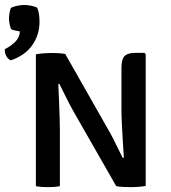

<svg xmlns="http://www.w3.org/2000/svg" viewBox="-64 -768 705 792"><path d="M89.5 -736Q95 -723.5 97 -708.5Q99 -693.5 99 -678Q99 -625 69.5 -582.2Q40 -539.5 -19.5 -519Q-32.5 -525 -39 -538.8Q-45.5 -552.5 -44 -565.5Q-23 -575 -3 -593.8Q17 -612.5 18 -638.5Q9.5 -640 -1.8 -642.2Q-13 -644.5 -18.5 -648Q-21.5 -655 -24.2 -667.8Q-27 -680.5 -27 -690.5Q-27 -702 -24.5 -716Q-22 -730 -18.5 -736Q-9.5 -740.5 6.2 -744Q22 -747.5 36 -747.5Q49.5 -747.5 65.5 -744.2Q81.5 -741 89.5 -736ZM238.5 -309.5Q225.5 -332 208.8 -366.2Q192 -400.5 180.5 -422.5L176.5 -421.5Q178 -391 179.5 -353.2Q181 -315.5 182 -282Q183 -248.5 183 -230V0Q169.5 2.5 157 3.2Q144.5 4 134 4Q124.5 4 110.8 3.2Q97 2.5 84 0V-544Q97 -546.5 116 -548Q135 -549.5 144.5 -549.5Q155 -549.5 173.8 -548.8Q192.5 -548 205 -545.5L381.5 -235Q390.5 -220.5 401.5 -198.5Q412.5 -176.5 423.5 -154.2Q434.5 -132 442 -117L447 -118Q445 -145 442.8 -182.2Q440.5 -219.5 438.8 -255.2Q437 -291 437 -313V-489Q437 -523.5 450 -536.8Q463 -550 495 -550H532L537 -544.5V-1Q524 1.5 505.2 2.8Q486.5 4 477 4Q467 4 447.2 3.2Q427.5 2.5 415.5 0Z"/></svg>

Font: Signika SC
Style: Regular
Weight: 400
Designer: Anna Giedryś
Foundry: Anna Giedryś
Version: Version 2.000; ttfautohint (v1.8.3) -l 8 -r 50 -G 200 -x 9 -